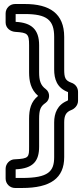

<svg xmlns="http://www.w3.org/2000/svg" viewBox="-20 -724 417 957"><path d="M175 -499C175 -578 136 -611 59 -615H58V-654H104C213 -654 250 -625 250 -540V-378C250 -331 263 -286 319 -265V-225L316 -222C266 -202 250 -159 250 -114V59C250 130 222 163 90 163H58V120C147 116 175 77 175 7V-131C175 -177 182 -194 207 -211C230 -227 231 -263 208 -280C182 -299 175 -323 175 -364ZM8 117V166C8 192 29 213 55 213H90C232 213 300 164 300 59V-114C300 -148 309 -165 334 -175C351 -181 369 -198 369 -222V-266C369 -286 357 -305 335 -312C305 -323 300 -337 300 -378V-540C300 -657 227 -704 104 -704H55C29 -704 8 -683 8 -657V-612C8 -584 32 -566 58 -565C117 -561 125 -556 125 -499V-364C125 -320 133 -278 170 -246C134 -217 125 -179 125 -131V7C125 59 125 67 54 70C29 70 8 92 8 117Z"/></svg>

Font: DIN Rundschrift
Style: BreitKont
Weight: 400
Width: 7
Version: Version 1.027